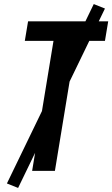

<svg xmlns="http://www.w3.org/2000/svg" viewBox="-20 -840 552 944"><path d="M138 0 243 -639H102L118 -735H512L496 -639H355L250 0ZM69 84 14 62 441 -820 496 -798Z"/></svg>

Font: Iosevka
Style: Bold Italic
Weight: 700
Italic angle: -9°
Monospace: yes
Designer: Belleve Invis
Foundry: Belleve Invis
Version: Version 32.5.0; ttfautohint (v1.8.4)